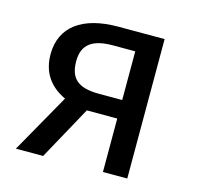

<svg xmlns="http://www.w3.org/2000/svg" viewBox="-83 -614 718 701"><g transform="rotate(15 275.5 -263.5)"><path d="M281 -527C146 -527 68 -470 68 -366C68 -300 99 -252 161 -223L35 0H138L249 -202H364V0H456V-527ZM277 -272C198 -272 165 -299 165 -366C165 -429 203 -456 279 -456H364V-272Z"/></g></svg>

Font: Fira Sans
Style: Regular
Weight: 400
Designer: Carrois Corporate & Edenspiekermann AG
Foundry: Carrois Corporate GbR & Edenspiekermann AG
Version: Version 4.203